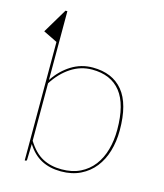

<svg xmlns="http://www.w3.org/2000/svg" viewBox="-109 -803 762 891"><g transform="rotate(15 272.0 -357.0)"><path d="M104 -97.5Q136 -46 175.5 -25Q215 -4 267 -4Q318.5 -4 356.5 -22.8Q394.5 -41.5 419.8 -74.5Q445 -107.5 457.5 -152Q470 -196.5 470 -248Q470 -370 423.2 -429Q376.5 -488 286 -488Q231.5 -488 184.8 -457.5Q138 -427 104 -373.5ZM104 -389.5Q137 -439.5 183.8 -468.8Q230.5 -498 286 -498Q381 -498 431.5 -436.8Q482 -375.5 482 -248Q482 -194.5 468.2 -148.2Q454.5 -102 427.5 -67.8Q400.5 -33.5 360.2 -13.8Q320 6 267 6Q212.5 6 172.2 -15.5Q132 -37 104 -82L102 -7Q102 -4.5 101 -2.2Q100 0 96 0H92V-569L24.5 -602L95 -720H104Z"/></g></svg>

Font: Lato 2
Style: Regular
Weight: 100
Designer: Lukasz Dziedzic with Adam Twardoch and Botio Nikoltchev
Foundry: tyPoland Lukasz Dziedzic
Version: Version 2.015; 2015-08-06; http://www.latofonts.com/